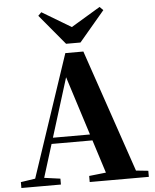

<svg xmlns="http://www.w3.org/2000/svg" viewBox="-64 -1050 888 1103"><g transform="rotate(-5 380.5 -498.5)"><path d="M216 -996 425 -871H342L552 -997L572 -977L425 -803H342L197 -977ZM14 0V-34L114 -49H133L242 -34V0ZM82 0 333 -750H437L693 0H520L314 -647H335L332 -633L135 0ZM194 -237 203 -272H527L536 -237ZM408 0V-35L544 -50H606L749 -35V0Z"/></g></svg>

Font: Noto Serif JP Black
Style: Regular
Weight: 900
Designer: Ryoko NISHIZUKA 西塚涼子 (kana & ideographs); Frank Grießhammer (Latin, Greek & Cyrillic); Wenlong ZHANG 张文龙 (bopomofo); San
Foundry: Adobe
Version: Version 2.003-H1;hotconv 1.1.1;makeotfexe 2.6.0